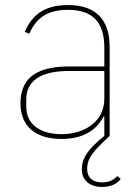

<svg xmlns="http://www.w3.org/2000/svg" viewBox="-20 -538 549 760"><path d="M444 159C433 171 416 184 384 184C349 184 325 167 325 130C325 85 355 55 414 0V-352C414 -460 360 -518 249 -518C154 -518 106 -477 78 -412L96 -404C124 -471 173 -499 249 -499C344 -499 393 -453 393 -349V-275H251C179 -275 131 -259 102 -234C73 -209 61 -171 61 -130C61 -38 120 12 224 12C317 12 365 -29 390 -77H393V0C330 51 304 86 304 133C304 177 338 202 383 202C419 202 445 189 458 170L444 159ZM342 -43C311 -19 269 -7 224 -7C141 -7 84 -44 84 -115V-145C84 -212 133 -257 252 -257H393V-148C393 -101 373 -66 342 -43Z"/></svg>

Font: Plexus Sans Thin
Style: Regular
Weight: 250
Version: Version 2.001;PS 002.001;hotconv 1.0.70;makeotf.lib2.5.58329